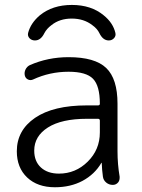

<svg xmlns="http://www.w3.org/2000/svg" viewBox="-20 -790 588 797"><path d="M193.4 -685.5Q173.8 -670.9 164.1 -652.3Q149.4 -622.1 125 -622.1Q111.3 -622.1 102.5 -631.3Q93.8 -640.6 96.7 -653.3Q107.4 -694.3 145.5 -726.6Q198.2 -769.5 278.3 -769.5Q358.4 -769.5 410.2 -726.6Q449.2 -695.3 459 -653.3Q461.9 -640.6 453.1 -631.3Q444.3 -622.1 431.6 -622.1Q407.2 -622.1 392.6 -652.3Q383.8 -670.9 363.3 -685.5Q328.1 -712.9 277.8 -712.9Q227.5 -712.9 193.4 -685.5ZM264.6 -552.7Q374 -552.7 420.9 -507.8Q467.8 -462.9 467.8 -359.4V-162.1Q467.8 -108.4 476.6 -56.6Q476.6 -53.7 476.6 -51.8Q476.6 -41 470.7 -33.2Q461.9 -22.5 448.2 -22.5Q432.6 -22.5 420.9 -32.2Q409.2 -42 407.2 -56.6Q403.3 -85 402.3 -113.3Q402.3 -114.3 401.4 -114.3Q400.4 -114.3 400.4 -113.3Q373 -66.4 322.3 -39.1Q272.5 -12.7 208 -12.7Q135.7 -12.7 92.8 -53.2Q49.8 -93.8 49.8 -162.1Q49.8 -249 125.5 -300.8Q201.2 -352.5 340.8 -352.5H386.7Q394.5 -352.5 394.5 -359.4Q394.5 -433.6 366.2 -462.9Q337.9 -492.2 264.6 -492.2Q186.5 -492.2 117.2 -460Q106.4 -455.1 96.2 -460Q85.9 -464.8 83 -476.6Q80.1 -489.3 85.9 -501.5Q91.8 -513.7 103.5 -519.5Q178.7 -552.7 264.6 -552.7ZM122.1 -165Q122.1 -120.1 149.9 -94.7Q177.7 -69.3 224.6 -69.3Q293.9 -69.3 344.2 -119.1Q394.5 -168.9 394.5 -240.2V-289.1Q394.5 -296.9 386.7 -296.9H340.8Q235.4 -296.9 178.7 -260.7Q122.1 -224.6 122.1 -165Z"/></svg>

Font: Gen Jyuu Gothic P Normal
Style: Regular
Weight: 300
Designer: [Source Han Sans]
Ryoko NISHIZUKA  (kana & ideographs); Paul D. Hunt (Latin, Greek & Cyrillic); Wenlong ZHANG  (bopomofo
Version: Version 1.002.20150607